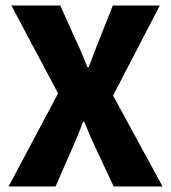

<svg xmlns="http://www.w3.org/2000/svg" viewBox="-20 -671 616 691"><path d="M11 0 189 -335 21 -651H197L249 -535Q260 -513 271 -487Q282 -461 295 -429H299Q311 -461 321 -487Q331 -513 340 -535L386 -651H555L387 -327L565 0H389L330 -126Q318 -151 306.5 -177Q295 -203 283 -233H279Q268 -203 257 -177Q246 -151 235 -126L180 0Z"/></svg>

Font: Mada ExtraBold
Style: Regular
Weight: 800
Designer: Khaled Hosny
Version: Version 1.5